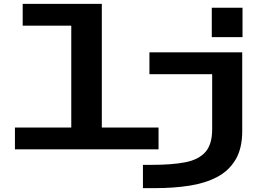

<svg xmlns="http://www.w3.org/2000/svg" viewBox="-20 -770 1340 990"><path d="M57 0V-112.5H347.5V-637.5H97V-750H505V-112.5H797.5V0ZM1072 -730H1230.5V-578.5H1072ZM717 200V80H763.5Q866 80 935 66.8Q1004 53.5 1039 14Q1074 -25.5 1074 -103.5V-387.5H750.5V-500H1229V-94.5Q1229 -4.5 1194.5 53.2Q1160 111 1098.8 143Q1037.5 175 956.5 187.5Q875.5 200 782 200Z"/></svg>

Font: Trispace Expanded SemiBold
Style: Regular
Weight: 600
Width: 7
Designer: Tyler Finck
Foundry: Etcetera Type Company
Version: Version 1.210; ttfautohint (v1.8.3)